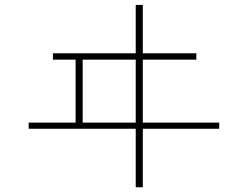

<svg xmlns="http://www.w3.org/2000/svg" viewBox="-20 -747 1040 795"><path d="M98.6 -213.9V-239.3H293V-500H199.2V-526.4H542V-726.6H571.3V-526.4H793V-500H571.3V-239.3H887.7V-213.9H571.3V28.3H542V-213.9ZM322.3 -239.3H542V-500H322.3Z"/></svg>

Font: Gothic A1 Thin
Style: Regular
Weight: 250
Designer: HanYang I&C Co.,Ltd.
Foundry: HanYang I&C Co.,Ltd.
Version: Version 2.50